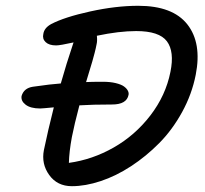

<svg xmlns="http://www.w3.org/2000/svg" viewBox="-20 -743 703 660"><path d="M227.1 -103Q176.8 -103 149.2 -141.4Q121.6 -179.7 130.9 -227.1Q144.5 -293 165 -374Q125 -370.1 118.2 -370.1Q85 -370.1 68.1 -383.1Q51.3 -396 54.2 -413.1Q62 -439.9 92.8 -444.8Q157.2 -454.1 189 -456.1Q208 -523.4 231 -591.8L232.9 -597.2Q186.5 -586.9 172.9 -586.9Q148.9 -586.9 137 -598.1Q125 -609.4 128.9 -626Q131.8 -647 155.8 -660.2Q201.2 -684.1 289.8 -703.6Q378.4 -723.1 455.1 -723.1Q573.7 -723.1 624 -659.2Q674.3 -595.2 652.8 -485.8Q639.6 -418.9 606 -357.7Q572.3 -296.4 527.3 -251Q482.4 -205.6 430.4 -171.6Q378.4 -137.7 325.9 -120.4Q273.4 -103 227.1 -103ZM227.1 -272Q217.8 -221.7 216.8 -183.1Q297.9 -194.3 371.1 -236.1Q444.3 -277.8 497.1 -346.4Q549.8 -415 565.9 -496.1Q580.1 -565.9 553.7 -601.1Q527.3 -636.2 448.2 -636.2Q389.6 -636.2 313 -620.1Q314.9 -602.1 312 -590.8Q309.6 -577.6 305.2 -560.8Q300.8 -543.9 297.4 -532.2Q293.9 -520.5 286.6 -496.3Q279.3 -472.2 275.9 -460.9Q294.9 -461.9 334 -461.9Q358.9 -461.9 377.9 -457.3Q397 -452.6 406.2 -445.8Q415.5 -439 419.4 -431.4Q423.3 -423.8 421.9 -417Q415.5 -383.8 365.2 -383.8Q297.9 -383.8 252.9 -380.9Q235.4 -314.5 227.1 -272Z"/></svg>

Font: Shantell Sans Irregular Bouncy
Style: Italic
Weight: 400
Italic angle: -11.31°
Designer: Stephen Nixon, Anya Danilova, Shantell Martin
Foundry: Arrow Type
Version: Version 1.006;[9816181b4]